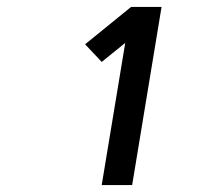

<svg xmlns="http://www.w3.org/2000/svg" viewBox="-20 -858 640 555"><path d="M274 -323 342 -734 274 -679 226 -730 359 -838H447L362 -323Z"/></svg>

Font: Iosevka Aile Semibold Oblique
Style: Regular
Weight: 600
Italic angle: -9°
Designer: Belleve Invis
Foundry: Belleve Invis
Version: Version 31.1.0; ttfautohint (v1.8.4)